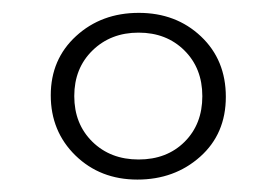

<svg xmlns="http://www.w3.org/2000/svg" viewBox="-20 -635 440 303"><path d="M271 -555.4Q242.7 -583.5 198.7 -583.5Q154.8 -583.5 126 -555.4Q97.2 -527.3 97.2 -483.4Q97.2 -439.5 125.7 -411.4Q154.3 -383.3 198.7 -383.3Q243.2 -383.3 271.2 -411.1Q299.3 -439 299.3 -483.2Q299.3 -527.3 271 -555.4ZM196.8 -351.6Q138.2 -351.6 99.1 -389.6Q60.1 -427.7 60.1 -484.6Q60.1 -541.5 100.1 -578.1Q140.1 -614.7 199 -614.7Q257.8 -614.7 297.1 -577.6Q336.4 -540.5 336.4 -482.2Q336.4 -423.8 295.9 -387.7Q255.4 -351.6 196.8 -351.6Z"/></svg>

Font: Dhyana
Style: Bold
Weight: 700
Foundry: Vernon Adams
Version: Version 1.002; ttfautohint (v0.8.51-6076)